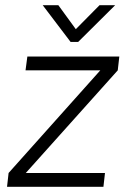

<svg xmlns="http://www.w3.org/2000/svg" viewBox="-20 -717 478 737"><path d="M251 -556 144 -697H204L271 -605L362 -697H422L280 -556ZM79 -53H383L377 0H7L13 -53L365 -447H78L85 -500H438L432 -447Z"/></svg>

Font: Haskoy Light
Style: Italic
Weight: 300
Designer: Ertekin Erdin
Foundry: Ertekin Erdin
Version: Version 2.000; ttfautohint (v1.8.4.7-5d5b)